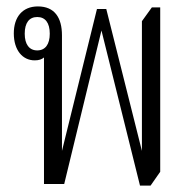

<svg xmlns="http://www.w3.org/2000/svg" viewBox="-20 -573 596 598"><path d="M416 5H449L479 -38V-550H453L422 -507V-103L311 -545H282L173 -103V-463C173 -518 150 -553 98 -553C50 -553 23 -520 23 -469C23 -417 50 -385 88 -385C101 -385 110 -388 117 -394V0H180L296 -478ZM96 -416C71 -416 57 -435 57 -468C57 -502 71 -520 96 -520C121 -520 135 -502 135 -468C135 -435 121 -416 96 -416Z"/></svg>

Font: Noto Serif Thai ExtraCondensed Light
Style: Regular
Weight: 300
Width: 2
Designer: Monotype Design Team
Foundry: Monotype Imaging Inc.
Version: Version 2.002